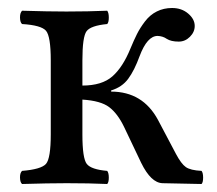

<svg xmlns="http://www.w3.org/2000/svg" viewBox="-20 -458 542 480"><path d="M386.2 0Q357.4 -1 333 -50.8L290 -141.1Q273.9 -174.3 252.9 -190.2Q231.9 -206.1 186 -209V-122.1Q186 -62 197 -48.1Q208 -34.2 248 -30.8Q252 -25.9 252 -13.9Q252 -2 248 2Q204.1 0 147 0Q101.1 0 35.2 2Q30.3 -2 30 -13.9Q29.8 -25.9 35.2 -30.8Q83 -34.7 95 -48.3Q106.9 -62 106.9 -122.1V-307.1Q106.9 -367.2 95 -381.1Q83 -395 35.2 -397.9Q30.3 -401.9 30 -413.8Q29.8 -425.8 35.2 -431.2Q101.1 -429.2 146 -429.2Q200.2 -429.2 248 -431.2Q252 -426.3 252 -414.1Q252 -401.9 248 -397.9Q207 -394 196.5 -380.1Q186 -366.2 186 -307.1V-244.1Q234.9 -244.1 261 -267.1Q287.1 -290 306.2 -336.9Q314.9 -357.9 322.5 -373Q330.1 -388.2 342.5 -404.5Q355 -420.9 372.1 -429.4Q389.2 -438 410.2 -438Q434.1 -438 450.4 -424.1Q466.8 -410.2 466.8 -393.1Q466.8 -377.9 454.8 -366Q442.9 -354 426.8 -354Q407.7 -354 397 -360.8Q387.2 -367.7 374 -368.2Q348.1 -368.2 329.1 -317.9Q315.9 -281.7 300.5 -261Q285.2 -240.2 257.8 -231.9V-229Q336.9 -229 375 -158.2L419.9 -73.2Q433.1 -48.3 444.6 -40.3Q456.1 -32.2 483.9 -30.8Q487.8 -25.9 487.8 -13.9Q487.8 -2 483.9 2Z"/></svg>

Font: Linux Libertine O
Style: Regular
Weight: 400
Designer: Philipp H. Poll
Foundry: Philipp H. Poll
Version: Version 5.3.0